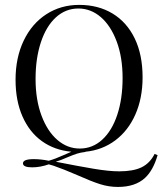

<svg xmlns="http://www.w3.org/2000/svg" viewBox="-20 -602 655 774"><path d="M615.3 23.4Q597.6 84.7 564.5 115.3Q525 151.6 455.6 151.6Q418.5 151.6 383.1 140.3Q347.6 129 293.5 104.8Q233.9 79 196 66.1L176.6 60.5Q141.9 72.6 109.7 72.6Q72.6 72.6 72.6 56.5Q72.6 39.5 116.1 39.5Q144.4 39.5 176.6 46Q202.4 38.7 236.3 23.4Q257.3 13.7 267.7 9.7Q199.2 3.2 148.8 -33.1Q98.4 -69.4 70.6 -132.7Q42.7 -196 42.7 -280.6Q42.7 -369.4 75.4 -437.9Q108.1 -506.5 166.5 -544.4Q225 -582.3 299.2 -582.3Q375.8 -582.3 433.5 -547.6Q491.1 -512.9 523 -447.2Q554.8 -381.5 554.8 -290.3Q554.8 -206.5 525.8 -140.7Q496.8 -75 444.4 -35.9Q391.9 3.2 324.2 9.7V10.5Q304.8 12.9 290.7 17.3Q276.6 21.8 253.2 31.5Q224.2 44.4 204.8 50Q294.4 67.7 356.9 78.2Q419.4 88.7 460.5 88.7Q517.7 88.7 551.2 72.2Q584.7 55.6 603.2 18.5ZM301.6 -3.2Q353.2 -3.2 392.3 -39.1Q431.5 -75 452.8 -139.5Q474.2 -204 474.2 -287.1Q474.2 -371 450.4 -434.7Q426.6 -498.4 386.3 -533.1Q346 -567.7 296 -567.7Q244.4 -567.7 205.2 -531.9Q166.1 -496 144.8 -431.5Q123.4 -366.9 123.4 -283.9Q123.4 -200 147.2 -136.3Q171 -72.6 211.3 -37.9Q251.6 -3.2 301.6 -3.2Z"/></svg>

Font: Playfair Display
Style: Regular
Weight: 400
Designer: Claus Eggers Sørensen
Foundry: Claus Eggers Sørensen
Version: Version 1.005; ttfautohint (v1.2) -l 10 -r 42 -G 200 -x 21 -